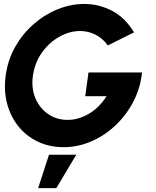

<svg xmlns="http://www.w3.org/2000/svg" viewBox="-20 -732 788 972"><path d="M302 13Q229 13 170.2 -15.5Q111.5 -44 71.8 -94.2Q32 -144.5 15.2 -210.2Q-1.5 -276 9 -351Q20 -430.5 58 -496.8Q96 -563 151.8 -611.2Q207.5 -659.5 273.5 -685.8Q339.5 -712 407 -712Q480.5 -712 547 -677.5Q613.5 -643 658.5 -568L526 -502Q499 -539 462.5 -557Q426 -575 385.5 -575Q332 -575 280.5 -546Q229 -517 192.5 -466Q156 -415 146.5 -348Q138 -286 159 -235.5Q180 -185 223 -155Q266 -125 323 -125Q376 -125 429 -155.5Q482 -186 519.5 -245H411.5L428 -365H699Q691 -287.5 656 -219.2Q621 -151 566.2 -98.8Q511.5 -46.5 443.5 -16.8Q375.5 13 302 13ZM173 220.5 228 51.5H366L265 220.5Z"/></svg>

Font: Urbanist ExtraBold
Style: Italic
Weight: 800
Italic angle: -8°
Designer: Corey Hu
Foundry: Corey Hu
Version: Version 1.321; ttfautohint (v1.8.4.7-5d5b)